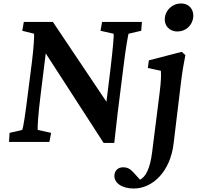

<svg xmlns="http://www.w3.org/2000/svg" viewBox="-20 -816 1132 1104"><path d="M615 -417 592 -231 284 -690H117L108 -639L176 -622C177 -610 175 -553 164 -463L141 -283C125 -151 113 -80 108 -69L35 -52L32 0H264L274 -52L197 -69C195 -81 198 -147 215 -283L243 -509L576 6H637C643 -50 649 -102 656 -162L688 -417C703 -545 717 -614 719 -622L792 -639L796 -690H567L558 -639L633 -622C636 -614 630 -545 615 -417ZM638 189C633 234 679 268 749 268C859 268 959 169 978 11L1020 -337C1029 -413 1038 -457 1046 -499L1025 -518L836 -469L830 -425L905 -409C907 -384 906 -346 898 -284L855 57C843 158 815 203 785 217L746 174C727 154 712 146 688 146C661 146 642 161 638 189ZM928 -715C922 -671 952 -635 1000 -635C1050 -635 1085 -671 1091 -715C1096 -759 1070 -796 1020 -796C972 -796 933 -759 928 -715Z"/></svg>

Font: TPK Tissa Web SemiBold
Style: Italic
Weight: 600
Italic angle: -7°
Designer: Jacques Le Bailly, Suppakit Chalermlarp | Katatrad Co.,Ltd.
Foundry: Jacques Le Bailly, Cadson Demak Co.,Ltd.
Version: Version 5.000;Glyphs 3.1.2 (3151)